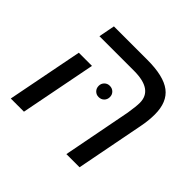

<svg xmlns="http://www.w3.org/2000/svg" viewBox="-147 -764 928 928"><g transform="rotate(45 317.0 -299.5)"><path d="M200 -389 124 0H34L110 -389ZM504 0H414L482 -352Q490 -403 490 -426Q490 -516 360 -516H124L140 -599H369Q480 -599 530.5 -560.5Q581 -522 581 -438Q581 -396 572 -351ZM291 -344Q291 -360 302 -371Q313 -382 329 -382Q346 -382 357 -371Q368 -360 368 -344Q368 -327 357 -316Q346 -305 329 -305Q313 -305 302 -316Q291 -327 291 -344Z"/></g></svg>

Font: Libra Sans
Style: Italic
Weight: 400
Italic angle: -12°
Foundry: Context Ltd
Version: Version 1.002